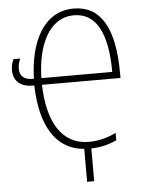

<svg xmlns="http://www.w3.org/2000/svg" viewBox="-60 -771 748 999"><g transform="rotate(-5 314.0 -272.0)"><path d="M362 -724C204 -724 130 -568 125 -378H118C77 -378 51 -397 51 -436C51 -456 57 -475 63 -489H28C20 -474 15 -452 15 -433C15 -374 54 -343 116 -343H124C129 -141 201 -4 354 8V180H391V9C438 8 482 -2 524 -22V-60C483 -41 437 -26 382 -26C240 -26 169 -149 164 -343H574V-368C574 -607 502 -724 362 -724ZM361 -689C476 -689 534 -582 534 -378H164C167 -544 228 -689 361 -689Z"/></g></svg>

Font: Noto Sans Condensed ExtraLight
Style: Regular
Weight: 200
Width: 3
Designer: Monotype Design Team
Foundry: Monotype Imaging Inc.
Version: Version 2.013